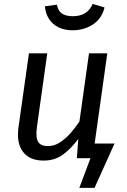

<svg xmlns="http://www.w3.org/2000/svg" viewBox="-20 -795 637 965"><path d="M199.5 12.1Q129.4 12.1 95.9 -31.5Q62.5 -75 72.5 -152L125.5 -527.1H217.5L165.5 -156.3Q158.6 -102.5 172 -81.6Q185.4 -60.8 220.2 -60.8Q253 -60.8 281.3 -79.2Q309.7 -97.6 334.5 -125.9Q359.4 -154.3 379.3 -184.2L427.3 -527.1H519.3L445.3 0H366.4L373.4 -96.7Q336.4 -46.8 295.4 -17.4Q254.4 12.1 199.5 12.1ZM343.8 -642.8Q303.7 -642.8 273.6 -657.9Q243.5 -673 226.1 -700.1Q208.6 -727.3 205.6 -763.4L266 -771.5Q272 -739.5 292 -726.5Q312 -713.5 345.9 -713.5Q381.9 -713.5 406.9 -728.5Q431.9 -743.4 445.8 -775.4L505.3 -757.4Q492.2 -702.2 447.7 -672.5Q403.1 -642.8 343.8 -642.8ZM455.2 149.2H378.7L434.7 0H399.7L409.6 -73.6H555.6Z"/></svg>

Font: Fira Sans Variable
Style: Italic
Weight: 397
Italic angle: -8°
Designer: Carrois Corporate & Edenspiekermann AG
Foundry: Carrois Corporate GbR & Edenspiekermann AG
Version: Version 4.202